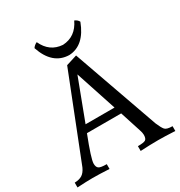

<svg xmlns="http://www.w3.org/2000/svg" viewBox="-216 -1044 1111 1186"><g transform="rotate(-30 339.0 -451.5)"><path d="M688 0Q611.3 -3.9 567.4 -3.9Q512.7 -3.9 440.9 0V-34.2Q483.4 -34.2 495.6 -42.2Q507.8 -50.3 507.8 -77.1Q507.8 -91.8 500.5 -112.8L452.6 -261.2H208.5Q149.9 -111.3 149.9 -77.1Q149.9 -53.2 162.4 -43.7Q174.8 -34.2 218.8 -34.2V0Q148.9 -3.9 99.1 -3.9Q59.1 -3.9 -9.8 0V-34.2Q23.9 -35.2 43.9 -47.9Q64 -60.5 78.1 -91.3L312.5 -686L390.1 -710.4L605.5 -101.6Q622.1 -62.5 634.5 -48.3Q647 -34.2 688 -34.2ZM435.1 -313 338.9 -605 228.5 -313ZM355.5 -733.4Q237.8 -736.3 190.4 -877.9Q201.2 -894.5 220.7 -903.3Q261.7 -813.5 353.5 -807.6Q445.8 -812.5 488.3 -903.3Q508.3 -895.5 517.6 -877.9Q464.8 -738.3 355.5 -733.4Z"/></g></svg>

Font: Almanac
Style: Regular
Weight: 400
Designer: Eden's Almanac
Version: Version 3.501;March 28, 2021;FontCreator 13.0.0.2683 64-bit